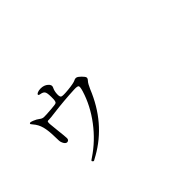

<svg xmlns="http://www.w3.org/2000/svg" viewBox="-81 -1184 1662 1662"><g transform="rotate(-45 750.0 -353.0)"><path d="M378.9 10.7 380.9 9.8Q636.7 -134.8 756.8 -431.6Q777.3 -478.5 793 -495.1Q808.6 -511.7 806.2 -523.9Q803.7 -536.1 781.2 -558.6Q758.8 -581.1 744.6 -585.4Q730.5 -589.8 711.9 -580.1Q690.4 -569.3 619.1 -562Q547.9 -554.7 534.2 -562.5Q521.5 -569.3 523.4 -605Q525.4 -640.6 539.1 -667Q551.8 -691.4 524.9 -714.8Q498 -738.3 457 -738.3Q434.6 -738.3 418 -731.4Q402.3 -724.6 402.3 -716.3Q402.3 -708 421.9 -705.1Q455.1 -700.2 463.9 -679.2Q472.7 -658.2 470.7 -592.8Q468.8 -563.5 459 -557.1Q449.2 -550.8 392.6 -546.9Q319.3 -541 300.3 -542.5Q281.2 -543.9 264.6 -557.6Q245.1 -573.2 214.4 -585.4Q183.6 -597.7 178.7 -590.8Q174.8 -585.9 176.8 -582Q178.7 -578.1 189.5 -565.4Q221.7 -529.3 234.9 -480.5Q248 -431.6 249 -348.6Q249 -298.8 253.9 -287.1Q262.7 -260.7 276.4 -251Q290 -241.2 303.7 -250Q314.5 -255.9 314.5 -274.4Q314.5 -293 303.7 -385.7V-387.7Q296.9 -448.2 295.9 -464.8Q294.9 -487.3 299.8 -493.2Q302.7 -497.1 319.3 -496.1Q337.9 -496.1 395.5 -503.9Q526.4 -520.5 656.2 -526.4Q697.3 -528.3 704.1 -518.1Q710.9 -507.8 697.3 -462.9Q656.2 -328.1 563.5 -205.6Q470.7 -83 347.7 -1Q328.1 11.7 325.7 15.6Q323.2 19.5 330.1 26.4L331.1 27.3Q335.9 33.2 341.8 31.2Q347.7 29.3 378.9 10.7Z"/></g></svg>

Font: Bpmf GenWan Min R
Style: R
Weight: 400
Foundry: But Ko
Version: Version 1.320